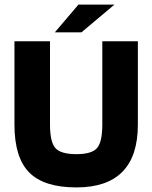

<svg xmlns="http://www.w3.org/2000/svg" viewBox="-20 -807 664 837"><path d="M43 0ZM426 -264V-627H581V-264Q581 -127 514 -58.5Q447 10 313 10Q172 10 107.5 -55Q43 -120 43 -264V-627H198V-264Q198 -188 221.5 -161.5Q245 -135 313 -135Q380 -135 403 -161.5Q426 -188 426 -264ZM322 -787H479L335 -666H219Z"/></svg>

Font: Blinker
Style: Bold
Weight: 700
Designer: Juergen Huber
Foundry: supertype
Version: Version 1.015;PS 1.15;hotconv 1.0.88;makeotf.lib2.5.647800; 